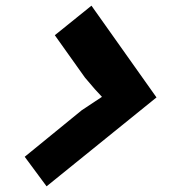

<svg xmlns="http://www.w3.org/2000/svg" viewBox="-20 -745 595 676"><path d="M531 -402 144 -89 67 -193 268 -357 339 -404 314 -431 279 -472 173 -621 302 -725Z"/></svg>

Font: TypoPRO Sinkin Sans
Style: 700 Bold Italic
Weight: 700
Italic angle: -112°
Designer: Keith Bates
Foundry: K-Type
Version: Sinkin Sans (version 1.0)  by Keith Bates   •   © 2014   www